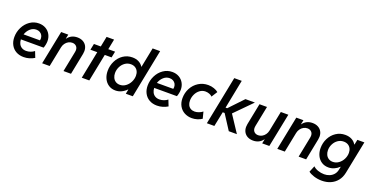

<svg xmlns="http://www.w3.org/2000/svg" viewBox="-29 -1664 5412 2790"><g transform="rotate(20 2676.5 -269.0)"><path d="M36.6 -220.7Q36.6 -300.3 72 -371.3Q107.4 -442.4 169.4 -485.6Q231.4 -528.8 308.1 -528.8Q368.2 -528.8 414.1 -502.2Q460 -475.6 485.1 -429.7Q510.3 -383.8 510.3 -328.6Q510.3 -302.7 504.2 -272.5Q498 -242.2 489.3 -220.7H137.7Q139.2 -181.6 154.5 -151.9Q169.9 -122.1 198.2 -105.5Q226.6 -88.9 265.1 -88.9Q299.3 -88.9 332.8 -100.8Q366.2 -112.8 389.6 -132.3L426.3 -39.1Q390.6 -17.1 348.1 -4.6Q305.7 7.8 261.2 7.8Q193.4 7.8 142.6 -21Q91.8 -49.8 64.2 -101.6Q36.6 -153.3 36.6 -220.7ZM403.3 -302.2Q406.7 -315.9 406.7 -329.6Q406.7 -358.4 393.6 -381.3Q380.4 -404.3 356.7 -417.5Q333 -430.7 302.2 -430.7Q250 -430.7 209.5 -394.5Q168.9 -358.4 149.9 -302.2Z M651.4 -521H761.7L748 -454.6H751Q806.2 -528.8 901.9 -528.8Q950.2 -528.8 986.8 -509.8Q1023.4 -490.7 1043.5 -456.1Q1063.5 -421.4 1063.5 -375.5Q1063.5 -355 1059.1 -332L993.2 0H877L940.4 -318.4Q943.4 -333 943.4 -345.7Q943.4 -384.8 919.7 -407.5Q896 -430.2 857.9 -430.2Q826.7 -430.2 798.8 -414.8Q771 -399.4 751.7 -372.3Q732.4 -345.2 725.6 -312L663.1 0H546.9Z M1244.6 -425.3H1138.7L1158.2 -521H1264.2L1295.9 -680.7H1411.6L1379.9 -521H1485.4L1465.8 -425.3H1360.8L1275.9 0H1159.7Z M1854.5 -69.3H1850.6Q1814.9 -32.7 1771.7 -12.5Q1728.5 7.8 1680.2 7.8Q1620.1 7.8 1574.5 -22.2Q1528.8 -52.2 1503.9 -104.7Q1479 -157.2 1479 -222.2Q1479 -304.2 1514.2 -374.8Q1549.3 -445.3 1611.8 -487.3Q1674.3 -529.3 1752.9 -529.3Q1809.6 -529.3 1851.8 -507.3Q1894 -485.4 1918.9 -445.3H1920.9L1981.9 -752H2098.1L1948.7 0H1840.8ZM1890.1 -296.4Q1890.1 -335 1875 -364.7Q1859.9 -394.5 1831.5 -411.4Q1803.2 -428.2 1764.6 -428.2Q1715.3 -428.2 1675.5 -400.1Q1635.7 -372.1 1613 -326.4Q1590.3 -280.8 1590.3 -229.5Q1590.3 -190.9 1605 -159.4Q1619.6 -127.9 1647.5 -109.9Q1675.3 -91.8 1713.4 -91.8Q1761.7 -91.8 1802.5 -121.6Q1843.3 -151.4 1866.7 -198.7Q1890.1 -246.1 1890.1 -296.4Z M2098.1 -220.7Q2098.1 -300.3 2133.5 -371.3Q2168.9 -442.4 2231 -485.6Q2293 -528.8 2369.6 -528.8Q2429.7 -528.8 2475.6 -502.2Q2521.5 -475.6 2546.6 -429.7Q2571.8 -383.8 2571.8 -328.6Q2571.8 -302.7 2565.7 -272.5Q2559.6 -242.2 2550.8 -220.7H2199.2Q2200.7 -181.6 2216.1 -151.9Q2231.4 -122.1 2259.8 -105.5Q2288.1 -88.9 2326.7 -88.9Q2360.8 -88.9 2394.3 -100.8Q2427.7 -112.8 2451.2 -132.3L2487.8 -39.1Q2452.1 -17.1 2409.7 -4.6Q2367.2 7.8 2322.8 7.8Q2254.9 7.8 2204.1 -21Q2153.3 -49.8 2125.7 -101.6Q2098.1 -153.3 2098.1 -220.7ZM2464.8 -302.2Q2468.3 -315.9 2468.3 -329.6Q2468.3 -358.4 2455.1 -381.3Q2441.9 -404.3 2418.2 -417.5Q2394.5 -430.7 2363.8 -430.7Q2311.5 -430.7 2271 -394.5Q2230.5 -358.4 2211.4 -302.2Z M2636.2 -222.7Q2636.2 -305.2 2673.6 -375.5Q2710.9 -445.8 2777.1 -487.3Q2843.3 -528.8 2925.3 -528.8Q2973.1 -528.8 3015.9 -513.7Q3058.6 -498.5 3082.5 -477.5L3024.4 -386.2Q3009.8 -404.3 2980 -415.5Q2950.2 -426.8 2918.9 -426.8Q2871.1 -426.8 2832.5 -397.9Q2793.9 -369.1 2772.2 -322.5Q2750.5 -275.9 2750.5 -225.1Q2750.5 -187 2764.4 -158.4Q2778.3 -129.9 2804.7 -114Q2831.1 -98.1 2867.2 -98.1Q2898.9 -98.1 2932.9 -111.3Q2966.8 -124.5 2989.3 -143.1L3015.6 -40.5Q2983.4 -18.6 2943.4 -6.3Q2903.3 5.9 2862.3 5.9Q2797.4 5.9 2745.8 -22Q2694.3 -49.8 2665.3 -101.6Q2636.2 -153.3 2636.2 -222.7Z M3244.1 -752H3359.9L3272 -305.7H3296.9L3501.5 -521H3647.5L3388.2 -258.3L3558.6 0H3433.1L3285.6 -228.5H3256.3L3210 0H3094.2Z M4060.1 0H3949.7L3963.4 -66.4H3960.4Q3905.3 7.8 3809.6 7.8Q3761.2 7.8 3724.6 -11.2Q3688 -30.3 3668 -64.9Q3647.9 -99.6 3647.9 -145.5Q3647.9 -166.5 3652.3 -189L3718.3 -521H3834.5L3771 -202.6Q3768.1 -188 3768.1 -175.3Q3768.1 -136.2 3791.7 -113.5Q3815.4 -90.8 3853.5 -90.8Q3884.8 -90.8 3912.6 -106.2Q3940.4 -121.6 3959.7 -148.7Q3979 -175.8 3985.8 -209L4048.3 -521H4164.6Z M4287.6 -521H4397.9L4384.3 -454.6H4387.2Q4442.4 -528.8 4538.1 -528.8Q4586.4 -528.8 4623 -509.8Q4659.7 -490.7 4679.7 -456.1Q4699.7 -421.4 4699.7 -375.5Q4699.7 -355 4695.3 -332L4629.4 0H4513.2L4576.7 -318.4Q4579.6 -333 4579.6 -345.7Q4579.6 -384.8 4555.9 -407.5Q4532.2 -430.2 4494.1 -430.2Q4462.9 -430.2 4435.1 -414.8Q4407.2 -399.4 4387.9 -372.3Q4368.7 -345.2 4361.8 -312L4299.3 0H4183.1Z M4736.3 151.4 4776.9 53.7Q4803.2 81.1 4850.8 97.7Q4898.4 114.3 4947.8 114.3Q4990.2 114.3 5028.1 99.1Q5065.9 84 5092.8 53.7Q5119.6 23.4 5128.4 -20L5138.7 -69.8H5135.3Q5101.1 -36.6 5059.1 -18.3Q5017.1 0 4971.2 0Q4911.1 0 4865.5 -29.5Q4819.8 -59.1 4794.9 -110.8Q4770 -162.6 4770 -226.6Q4770 -307.6 4805.2 -377Q4840.3 -446.3 4902.8 -487.8Q4965.3 -529.3 5043.9 -529.3Q5102.1 -529.3 5144.8 -506.8Q5187.5 -484.4 5211.9 -442.9H5215.8L5231.9 -521H5340.3L5238.8 -14.2Q5223.6 60.1 5181.9 111.3Q5140.1 162.6 5079.8 188.2Q5019.5 213.9 4948.2 213.9Q4882.3 213.9 4824.5 195.3Q4766.6 176.8 4736.3 151.4ZM5181.2 -299.8Q5181.2 -337.9 5166 -367.4Q5150.9 -397 5122.6 -413.3Q5094.2 -429.7 5055.7 -429.7Q5006.3 -429.7 4966.6 -402.1Q4926.8 -374.5 4904.1 -329.3Q4881.3 -284.2 4881.3 -233.9Q4881.3 -195.8 4896 -164.8Q4910.6 -133.8 4938.5 -116Q4966.3 -98.1 5004.4 -98.1Q5052.7 -98.1 5093.5 -127.4Q5134.3 -156.7 5157.7 -203.4Q5181.2 -250 5181.2 -299.8Z"/></g></svg>

Font: Reddit Sans Chocolate SemiBold
Style: Italic
Weight: 600
Italic angle: -11.25°
Designer: Stephen Hutchings
Version: Version 1.013